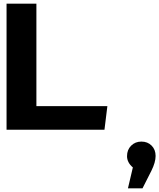

<svg xmlns="http://www.w3.org/2000/svg" viewBox="-20 -713 875 1055"><path d="M16 0V-693H180V-130H570L554 0ZM812 225 763 322H683L710 207Q678 180 678 145Q678 110 700.5 87.5Q723 65 757 65Q791 65 813 87Q835 109 835 144Q835 179 812 225Z"/></svg>

Font: Fix15 Mono
Style: Bold
Weight: 700
Designer: Carrois Corporate & Edenspiekermann AG
Foundry: Carrois Corporate GbR & Edenspiekermann AG
Version: Version 3.206